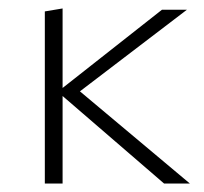

<svg xmlns="http://www.w3.org/2000/svg" viewBox="-20 -434 483 454"><path d="M429 0H368L128 -207V0H86V-407L128 -414V-226L363 -411H422L169 -218Z"/></svg>

Font: EauTestText Light
Style: Regular
Weight: 300
Designer: Christian Thalmann (Catharsis Fonts)
Version: Version 0.001;PS 000.001;hotconv 1.0.88;makeotf.lib2.5.64775